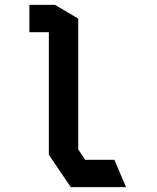

<svg xmlns="http://www.w3.org/2000/svg" viewBox="-20 -764 640 784"><path d="M100 -744V-632.5H179.5V-132L269 0H494.5L447 -111.5H327.5L299.5 -154V-688L205 -744Z"/></svg>

Font: Kode
Style: Regular
Weight: 400
Monospace: yes
Designer: Isa Ozler
Foundry: Kadena LLC
Version: Version 1.000;gftools[0.9.28]